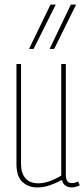

<svg xmlns="http://www.w3.org/2000/svg" viewBox="-20 -810 369 840"><path d="M142 10Q104 10 78 -14Q52 -38 52 -93V-530H72V-93Q72 -53 91 -30.5Q110 -8 148 -8Q172 -8 199 -18Q226 -28 248 -42V-530H268V-45Q268 -9 294 -9Q308 -9 322 -16L329 1Q318 6 309.5 8Q301 10 293 10Q278 10 266 1.5Q254 -7 251 -23Q226 -9 198.5 0.5Q171 10 142 10ZM197 -596 290 -790H313L217 -596ZM107 -596 201 -790H224L127 -596Z"/></svg>

Font: Georama Condensed Thin
Style: Regular
Weight: 100
Width: 3
Designer: Jean-Baptiste Levee
Foundry: Production Type
Version: Version 1.000